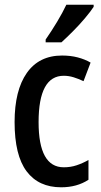

<svg xmlns="http://www.w3.org/2000/svg" viewBox="-20 -786 428 816"><path d="M240 10Q144 10 93 -58Q42 -126 42 -267Q42 -402 94 -476Q146 -550 244 -550Q280 -550 310.5 -542Q341 -534 365 -520L335 -441Q314 -451 293 -457.5Q272 -464 251 -464Q144 -464 144 -267Q144 -75 251 -75Q280 -75 305.5 -83.5Q331 -92 356 -106V-22Q307 10 240 10ZM378 -766V-757Q365 -737 341 -708.5Q317 -680 289.5 -652.5Q262 -625 241 -606H174V-618Q199 -654 222.5 -693Q246 -732 262 -766Z"/></svg>

Font: Avrile Sans Condensed Medium
Style: Regular
Weight: 500
Width: 3
Designer: Monotype Design Team
Foundry: Monotype Imaging Inc.
Version: Version 2.001;September 10, 2019;FontCreator 11.5.0.2425 64-